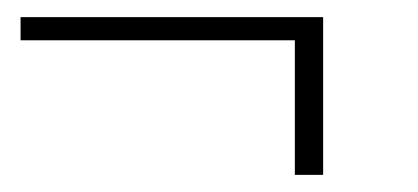

<svg xmlns="http://www.w3.org/2000/svg" viewBox="-20 -388 488 224"><path d="M324 -341H4V-368H357V-184H324Z"/></svg>

Font: Taviraj ExtraLight
Style: Italic
Weight: 275
Italic angle: -12°
Designer: Katatrad Team
Foundry: CadsonDemak
Version: Version 1.001